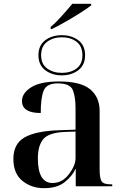

<svg xmlns="http://www.w3.org/2000/svg" viewBox="-20 -974 645 1004"><path d="M245 -822H251Q276 -834 316 -856.5Q356 -879 395 -903.5Q434 -928 457 -946V-954H358Q330 -920 299 -886Q268 -852 245 -833ZM303 -580Q354 -580 389.5 -607Q425 -634 425 -685Q425 -737 389.5 -763.5Q354 -790 303 -790Q252 -790 216.5 -763.5Q181 -737 181 -685Q181 -634 216.5 -607Q252 -580 303 -580ZM303 -593Q258 -593 226.5 -616Q195 -639 195 -685Q195 -732 226.5 -755.5Q258 -779 303 -779Q350 -779 380.5 -755.5Q411 -732 411 -685Q411 -639 380.5 -616Q350 -593 303 -593ZM210 10Q280 10 320 -23Q360 -56 374 -90H376V0H567V-10H560Q520 -10 510.5 -27Q501 -44 501 -88V-394Q501 -466 451.5 -507Q402 -548 289 -548Q191 -548 143 -517.5Q95 -487 95 -446Q95 -383 193 -383Q193 -463 208.5 -500.5Q224 -538 282 -538Q347 -538 361 -502.5Q375 -467 375 -409V-296L289 -293Q167 -289 108.5 -255.5Q50 -222 50 -143Q50 -66 97.5 -28Q145 10 210 10ZM255 -17Q178 -17 178 -146Q178 -212 206 -246Q234 -280 317 -284L375 -286V-147Q375 -108 340 -62.5Q305 -17 255 -17Z"/></svg>

Font: Noto Serif Display Semi
Style: Regular
Weight: 600
Designer: Monotype Design Team
Foundry: Monotype Imaging Inc.
Version: Version 1.900